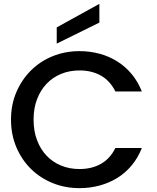

<svg xmlns="http://www.w3.org/2000/svg" viewBox="-20 -969 813 995"><path d="M37 -349Q37 -427 65 -492Q93 -557 141 -604.5Q189 -652 253.5 -678Q318 -704 392 -704Q446 -704 496 -690.5Q546 -677 588 -650.5Q630 -624 662.5 -585Q695 -546 715 -495H578Q550 -551 502.5 -577.5Q455 -604 392 -604Q340 -604 296.5 -586Q253 -568 221.5 -535Q190 -502 172 -455Q154 -408 154 -349Q154 -290 172 -242.5Q190 -195 221.5 -162Q253 -129 296.5 -111Q340 -93 392 -93Q455 -93 502.5 -119.5Q550 -146 578 -202H715Q695 -151 662.5 -112Q630 -73 588 -47Q546 -21 496 -7.5Q446 6 392 6Q318 6 253.5 -20Q189 -46 141 -93Q93 -140 65 -205.5Q37 -271 37 -349ZM495 -949V-852L274 -743V-827Z"/></svg>

Font: SVN-Poppins Medium
Style: Regular
Weight: 500
Designer: Ninad Kale (Devanagari), Jonny Pinhorn (Latin)
Foundry: Indian Type Foundry
Version: Version 3.002 2017; ttfautohint (v1.8.3)